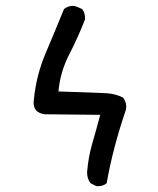

<svg xmlns="http://www.w3.org/2000/svg" viewBox="-20 -642 540 657"><path d="M316 -5H310L290 -15Q278 -30 278 -52Q282 -104 296 -152Q310 -200 323 -249L133 -251Q95 -256 95 -291L96 -302Q104 -384 136 -459.5Q168 -535 199 -611Q213 -622 230 -622Q238 -622 261 -611Q271 -599 271 -580V-576Q248 -516 217 -456Q186 -396 180 -329Q313 -325 344.5 -323Q376 -321 401 -308Q412 -294 412 -277L411 -267Q366 -135 345 -15Q333 -5 316 -5Z"/></svg>

Font: Xiaolai Mono SC
Style: Regular
Weight: 400
Monospace: yes
Designer: LXGW / Nozomi Seto
Version: Version 3.113;September 30, 2024